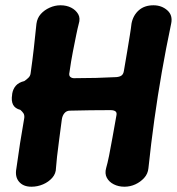

<svg xmlns="http://www.w3.org/2000/svg" viewBox="-20 -697 670 727"><path d="M99 10Q68 10 52 -9Q36 -28 42 -59Q49 -110 56 -155Q63 -200 72 -251Q73 -262 68.5 -268.5Q64 -275 57 -281Q37 -286 29.5 -300.5Q22 -315 26 -339V-341Q29 -360 40 -372.5Q51 -385 72 -390Q81 -396 88 -403Q95 -410 96 -420Q103 -469 108 -513.5Q113 -558 118 -607Q121 -629 134.5 -644Q148 -659 168 -668Q188 -677 209 -677Q232 -677 249.5 -668Q267 -659 276 -643.5Q285 -628 278 -606Q274 -591 268.5 -564Q263 -537 256 -501.5Q249 -466 243 -423Q240 -411 246.5 -405.5Q253 -400 265 -401Q305 -401 343.5 -402Q382 -403 420 -405Q433 -406 440 -411Q447 -416 449 -428Q456 -468 461.5 -501.5Q467 -535 471.5 -562.5Q476 -590 478 -608Q484 -639 505.5 -658Q527 -677 561 -677Q592 -677 613.5 -658Q635 -639 628 -607Q608 -512 592.5 -423Q577 -334 564.5 -244.5Q552 -155 542 -60Q540 -39 526 -23.5Q512 -8 492.5 1Q473 10 451 10Q429 10 411 1Q393 -8 384.5 -24Q376 -40 382 -61Q387 -78 393 -107.5Q399 -137 406 -177Q413 -217 421 -261Q423 -271 417 -275.5Q411 -280 398 -280Q360 -280 322 -279.5Q284 -279 245 -278Q232 -278 224 -268.5Q216 -259 214 -244Q209 -204 204 -168Q199 -132 196 -104Q193 -76 192 -61Q192 -40 178 -24Q164 -8 143 1Q122 10 99 10Z"/></svg>

Font: Winky Sans SemiBold
Style: Italic
Weight: 600
Italic angle: -8.97852°
Designer: Simon Atzbach
Foundry: typofactur
Version: Version 1.205